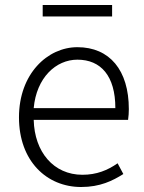

<svg xmlns="http://www.w3.org/2000/svg" viewBox="-20 -736 578 769"><path d="M305 13C381 13 431 -12 474 -39L451 -82C411 -54 367 -36 310 -36C195 -36 118 -127 115 -256H493C495 -270 496 -285 496 -299C496 -455 419 -547 290 -547C170 -547 56 -440 56 -266C56 -91 167 13 305 13ZM115 -303C126 -425 204 -497 290 -497C384 -497 442 -432 442 -303ZM151 -670H429V-716H151Z"/></svg>

Font: Noto Sans SC Light
Style: Regular
Weight: 300
Designer: Ryoko NISHIZUKA 西塚涼子 (kana, bopomofo & ideographs); Paul D. Hunt (Latin, Greek & Cyrillic); Sandoll Communications 산돌커뮤니
Foundry: Adobe
Version: Version 2.004;hotconv 1.0.118;makeotfexe 2.5.65603